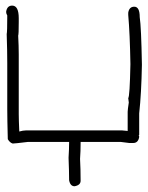

<svg xmlns="http://www.w3.org/2000/svg" viewBox="-20 -518 528 685"><path d="M23.4 -498Q46.9 -498 46.9 -453.1V-439.5Q46.9 -395.5 44.9 -390.6Q46.9 -353 46.9 -324.2V-111.3Q46.9 -90.8 48.8 -48.8Q62.5 -52.7 72.3 -52.7H416L435.5 -50.8V-119.1Q435.5 -126 439.5 -152.3Q439.5 -154.3 437.5 -168Q442.9 -172.9 445.3 -289.1Q443.4 -397.9 437.5 -464.8V-472.7Q440.9 -494.1 459 -494.1Q478.5 -494.1 478.5 -457Q483.9 -421.4 486.3 -287.1Q484.4 -184.6 476.6 -113.3V-37.1Q476.6 -35.2 474.6 -35.2L476.6 -31.2V-29.3Q473.1 -7.8 455.1 -7.8H441.4Q438.5 -7.8 410.2 -11.7H267.6V-9.8Q267.6 22 265.6 48.8Q267.6 85 267.6 127Q267.6 142.6 246.1 146.5Q230.5 146.5 226.6 125Q226.6 95.7 224.6 44.9Q226.6 13.2 226.6 -11.7H80.1Q32.7 -5.9 25.4 -5.9Q15.1 -8.8 7.8 -21.5Q5.9 -92.3 5.9 -128.9V-293Q5.9 -336.9 3.9 -396.5Q5.9 -403.3 5.9 -462.9Q2 -469.2 2 -474.6V-476.6Q5.4 -498 23.4 -498Z"/></svg>

Font: CEF Fonts CJK
Style: Regular
Weight: 400
Designer: PartyBoss (派对大魔王)
Version: Release 2.25